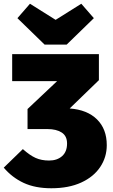

<svg xmlns="http://www.w3.org/2000/svg" viewBox="-20 -985 605 1025"><path d="M550 -210Q550 -146 515 -93.5Q480 -41 413.5 -10.5Q347 20 254 20Q168 20 106.5 -8.5Q45 -37 0 -90L102 -189Q139 -156 170 -142Q201 -128 242 -128Q285 -128 311.5 -151.5Q338 -175 338 -219Q338 -259 309.5 -277.5Q281 -296 233 -296H127V-403L285 -552H45V-696H508V-557L352 -406Q446 -399 498 -347.5Q550 -296 550 -210ZM481 -888 336 -747H218L73 -888L140 -965L277 -879L414 -965Z"/></svg>

Font: FiraGO Heavy
Style: Regular
Weight: 900
Designer: bBox Type
Foundry: bBox Type GmbH
Version: Version 1.001